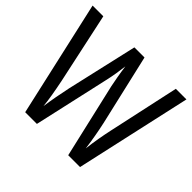

<svg xmlns="http://www.w3.org/2000/svg" viewBox="-166 -914 1114 1114"><g transform="rotate(45 391.0 -357.0)"><path d="M776 -714H689L594 -277C582 -222 571 -161 564 -100C556 -162 545 -222 533 -277L432 -714H349L249 -277C237 -221 225 -157 217 -100C213 -145 202 -208 188 -277L94 -714H6L167 0H263L366 -459C378 -509 386 -564 390 -599C397 -546 407 -493 414 -459L520 0H617Z"/></g></svg>

Font: Noto Sans Khmer UI Condensed
Style: Regular
Weight: 400
Width: 3
Designer: Danh Hong and the Monotype Design Team
Foundry: Monotype Imaging Inc.
Version: Version 2.002